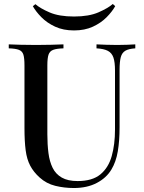

<svg xmlns="http://www.w3.org/2000/svg" viewBox="-20 -931 724 965"><path d="M660 -708V-688Q627 -686 610 -676Q593 -666 587 -643.5Q581 -621 581 -580V-291Q581 -223 572 -170Q563 -117 540 -79Q515 -37 466.5 -11.5Q418 14 351 14Q303 14 258 3Q213 -8 179 -39Q149 -66 132 -98Q115 -130 109 -175.5Q103 -221 103 -288V-602Q103 -639 97.5 -656.5Q92 -674 75 -680.5Q58 -687 24 -688V-708Q47 -707 83.5 -706Q120 -705 162 -705Q200 -705 237.5 -706Q275 -707 299 -708V-688Q265 -687 247.5 -680.5Q230 -674 224 -656.5Q218 -639 218 -602V-256Q218 -205 223.5 -162Q229 -119 244.5 -87.5Q260 -56 290.5 -38.5Q321 -21 370 -21Q444 -21 484.5 -54.5Q525 -88 541.5 -146.5Q558 -205 558 -280V-576Q558 -619 550 -642Q542 -665 522 -675.5Q502 -686 465 -688V-708Q484 -707 514 -706Q544 -705 569 -705Q595 -705 619.5 -706Q644 -707 660 -708ZM547 -911 559 -900Q544 -873 516 -844.5Q488 -816 447 -797Q406 -778 352 -778Q298 -778 257 -797Q216 -816 188 -844.5Q160 -873 145 -900L158 -910Q182 -889 229.5 -868.5Q277 -848 352 -848Q427 -848 475 -869Q523 -890 547 -911Z"/></svg>

Font: Playfair Display Medium
Style: Regular
Weight: 500
Designer: Claus Eggers Sørensen
Foundry: Claus Eggers Sørensen
Version: Version 1.203